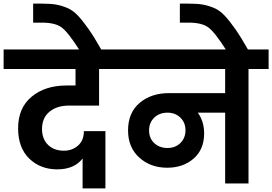

<svg xmlns="http://www.w3.org/2000/svg" viewBox="-41 -1013 1503 1060"><path d="M-21 -632V-740H632L631 -632H506V-430H339Q273 -430 232 -396Q191 -362 191 -301Q191 -246 224 -213.5Q257 -181 312 -181Q357 -181 389.5 -209Q422 -237 422 -289H541V27H415V-138Q369 -78 275 -78Q182 -78 120.5 -137.5Q59 -197 59 -305Q59 -417 133.5 -479Q208 -541 326 -541H376V-632Z M398 -736Q334 -837 298 -862.5Q262 -888 191 -888H142V-993H188Q237 -993 267 -988Q297 -983 329.5 -969.5Q362 -956 389.5 -926.5Q417 -897 448.5 -852Q480 -807 520 -736Z M884 -196Q927 -196 955 -223.5Q983 -251 983 -294Q983 -336 955 -363.5Q927 -391 884 -391Q839 -391 810.5 -363.5Q782 -336 782 -293Q782 -250 810.5 -223Q839 -196 884 -196ZM590 -632V-740H1442V-632H1331V0H1202V-391H1051Q1086 -343 1086 -276Q1086 -188 1028 -137.5Q970 -87 882 -87Q790 -87 728 -143Q666 -199 666 -293Q666 -391 730 -445Q794 -499 893 -499H1202V-632Z M1208 -736Q1144 -837 1108 -862.5Q1072 -888 1001 -888H952V-993H998Q1047 -993 1077 -988Q1107 -983 1139.5 -969.5Q1172 -956 1199.5 -926.5Q1227 -897 1258.5 -852Q1290 -807 1330 -736Z"/></svg>

Font: SVN-Poppins SemiBold
Style: Regular
Weight: 600
Designer: Ninad Kale (Devanagari), Jonny Pinhorn (Latin)
Foundry: Indian Type Foundry
Version: Version 3.002 2017